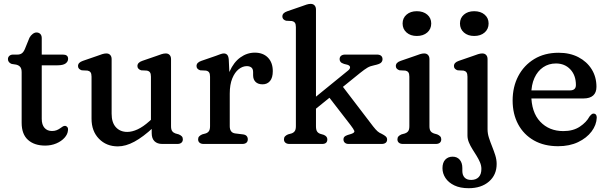

<svg xmlns="http://www.w3.org/2000/svg" viewBox="-20 -758 3202 1011"><path d="M65 -417.7 41.2 -421.4Q32.3 -424.8 27 -431.2Q21.8 -437.7 21.8 -446.9Q21.8 -457 29.2 -463.8Q36.7 -470.6 48.9 -470.6H71.8Q85.4 -470.6 94.6 -477Q103.8 -483.3 110.7 -499.2L135.2 -559.4Q141.7 -571.5 152.1 -579.3Q162.4 -587 172 -587Q184.3 -587 192.1 -579.3Q199.8 -571.5 199.8 -557.4V-132.2Q199.8 -101.6 214.2 -84.9Q228.6 -68.2 253.8 -68.2Q267.6 -68.2 277.9 -72.3Q288.2 -76.4 296 -82Q303.7 -87.6 310.1 -91.6Q316.5 -95.6 322.2 -95.2Q329.6 -95 334.6 -88.7Q339.6 -82.3 337.8 -71.2Q336.3 -50.9 319.8 -32.6Q303.3 -14.2 276.5 -2.8Q249.7 8.6 217.8 8.6Q160.8 8.6 127.4 -21.4Q94 -51.3 94 -111.8V-377.9Q94 -395.9 86.8 -405Q79.7 -414.2 65 -417.7ZM150.2 -414.1V-470.6H310.8Q324.4 -470.6 331.5 -465.2Q338.6 -459.7 338.6 -448.3Q338.6 -433.6 325.3 -423.8Q312 -414.1 282.2 -414.1Z M778.8 -57V-93.8L774.8 -99.1V-354.2Q774.8 -370.4 769.4 -377.3Q764.1 -384.2 754.2 -386.2L723.2 -387.8Q714.3 -390.6 709 -396.1Q703.6 -401.6 703.6 -410.2Q703.6 -419.6 710 -426.4Q716.3 -433.2 729.2 -437.6L804.6 -463.6Q819.3 -469.1 831 -472.9Q842.7 -476.6 852.8 -476.6Q865.8 -476.6 873.2 -468.5Q880.6 -460.4 880.6 -446.6V-93.4Q880.6 -75.7 886.8 -67.4Q892.9 -59.1 903.6 -55.4L921.4 -50.4Q931.9 -46 937.4 -40Q942.8 -34 942.8 -24.4Q942.8 -13.1 935.3 -6.6Q927.7 0 913.8 0H834.4Q808.3 0 793.6 -14.3Q778.8 -28.5 778.8 -57ZM462 -132.8V-354.2Q462 -370.4 456.6 -377.3Q451.3 -384.2 441.4 -386.2L410.4 -387.8Q401.5 -390.6 396.1 -396.1Q390.8 -401.6 390.8 -410.2Q390.8 -419.6 397.1 -426.4Q403.5 -433.2 416.4 -437.6L491.8 -463.6Q506.5 -469.1 518.2 -472.9Q529.9 -476.6 540 -476.6Q553 -476.6 560.4 -468.5Q567.8 -460.4 567.8 -446.6V-159.2Q567.8 -112.4 590.4 -87.9Q613 -63.4 650.2 -63.4Q675.7 -63.4 704.9 -77Q734 -90.5 766.6 -119.8L789.6 -140.6L815 -112.2L787.8 -87.2Q733.5 -36.8 687.7 -12Q642 12.8 600.6 12.8Q540 12.8 501 -27.4Q462 -67.5 462 -132.8Z M1167.7 -264Q1167.7 -333.3 1189.1 -381.8Q1210.5 -430.3 1245.7 -455.6Q1280.8 -480.8 1321.8 -480.8Q1365.4 -480.8 1390.9 -454.6Q1416.4 -428.4 1416.4 -383.2Q1416.4 -348.8 1401.8 -331.4Q1387.1 -314 1362.8 -314Q1338.8 -314 1325.8 -326.7Q1312.8 -339.5 1312.8 -361.6V-378Q1312.8 -395.3 1303.7 -402.5Q1294.5 -409.8 1279.7 -409.8Q1257.4 -409.8 1236.8 -393.5Q1216.2 -377.2 1203 -344.9Q1189.8 -312.7 1189.8 -265.2ZM1184.6 -444.2 1189.8 -332.4V-93.4Q1189.8 -76.5 1197 -66.9Q1204.1 -57.3 1218.4 -55.4L1259.4 -50.4Q1272.4 -48.8 1278.6 -41.9Q1284.8 -35 1284.8 -24.4Q1284.8 -12.8 1277.3 -6.4Q1269.7 0 1255.8 0H1052.2Q1038.8 0 1031 -6.4Q1023.2 -12.8 1023.2 -24.4Q1023.2 -34 1028.8 -39.9Q1034.4 -45.8 1044.6 -50.4L1063 -55.4Q1073.9 -58.9 1079.9 -67.3Q1086 -75.7 1086 -93.4V-354.2Q1086 -370.4 1080.6 -377.3Q1075.3 -384.2 1065.4 -386.2L1034.4 -387.8Q1025.5 -390.4 1020.1 -396Q1014.8 -401.6 1014.8 -410.2Q1014.8 -419.6 1021.1 -426.4Q1027.5 -433.2 1040.4 -437.6L1115.8 -463.6Q1129.1 -468.5 1140.1 -472.6Q1151.1 -476.6 1158.4 -476.6Q1169.8 -476.6 1176.5 -469.2Q1183.2 -461.8 1184.6 -444.2Z M1504.2 0Q1490.8 0 1483 -6.4Q1475.2 -12.8 1475.2 -24.4Q1475.2 -34 1480.8 -40Q1486.4 -46 1496.6 -50.4L1515 -55.4Q1525.9 -59.1 1531.9 -67.4Q1538 -75.7 1538 -93.4V-615.2Q1538 -631.4 1532.6 -638.3Q1527.3 -645.2 1517.4 -647.2L1486.4 -648.8Q1477.5 -651.4 1472.1 -657Q1466.8 -662.6 1466.8 -671.2Q1466.8 -680.6 1473.1 -687.4Q1479.5 -694.2 1492.4 -698.6L1567.8 -724.6Q1582.5 -730.1 1594.2 -733.9Q1605.9 -737.6 1616 -737.6Q1629 -737.6 1636.4 -729.5Q1643.8 -721.4 1643.8 -707.6V-93.4Q1643.8 -74.5 1649.6 -65.8Q1655.3 -57.1 1666.4 -53.4L1684.6 -48Q1703.6 -40 1703.6 -24.4Q1703.6 0 1676.6 0ZM1607 -219.1 1812.2 -386.1Q1823.4 -394.9 1823.3 -403.6Q1823.2 -412.4 1810.1 -416.8L1791.5 -421.5Q1777.9 -426 1773.1 -432.2Q1768.3 -438.5 1768.3 -446.2Q1768.3 -458 1776.1 -464.3Q1783.9 -470.6 1797.3 -470.6H1965.2Q1979.1 -470.6 1986.7 -464.3Q1994.2 -458 1994.2 -446.2Q1994.2 -435.9 1986.4 -428Q1978.6 -420.2 1951.2 -414.5Q1929.7 -410.4 1914.9 -401.7Q1900 -393 1875.2 -373.1L1619.8 -166.3ZM1764.8 -328.1 1944.7 -92.5Q1958.6 -74.8 1968 -66.6Q1977.3 -58.4 1990.7 -52.9Q2003.4 -46.4 2010.9 -39.9Q2018.4 -33.3 2018.4 -23.4Q2018.4 -12.2 2010.9 -6.1Q2003.3 0 1989.4 0H1815.5Q1803.3 0 1795.9 -6.4Q1788.5 -12.8 1788.5 -24.4Q1788.5 -32.6 1793.3 -37.7Q1798 -42.8 1810.8 -47.2L1829.3 -52.8Q1849.2 -59.5 1845.7 -68.8Q1842.2 -78.1 1826.1 -99.2L1693 -271.4Z M2241.3 -446.6V-93.4Q2241.3 -75.7 2247.5 -67.4Q2253.6 -59.1 2264.3 -55.4L2282.1 -50.4Q2292.3 -46 2297.9 -40Q2303.5 -34 2303.5 -24.4Q2303.5 -12.8 2296 -6.4Q2288.4 0 2274.5 0H2101.7Q2088.3 0 2080.5 -6.4Q2072.7 -12.8 2072.7 -24.4Q2072.7 -34 2078.3 -40Q2083.9 -46 2094.1 -50.4L2112.5 -55.4Q2123.4 -59.1 2129.4 -67.4Q2135.5 -75.7 2135.5 -93.4V-354.2Q2135.5 -370.4 2130.1 -377.3Q2124.8 -384.2 2114.9 -386.2L2083.9 -387.8Q2075 -390.6 2069.6 -396.1Q2064.3 -401.6 2064.3 -410.2Q2064.3 -419.6 2070.6 -426.4Q2077 -433.2 2089.9 -437.6L2165.3 -463.6Q2180 -469.1 2191.7 -472.9Q2203.4 -476.6 2213.5 -476.6Q2226.5 -476.6 2233.9 -468.5Q2241.3 -460.4 2241.3 -446.6ZM2174.7 -568.6Q2141.5 -568.6 2120.7 -586.9Q2099.9 -605.3 2099.9 -634.4Q2099.9 -663 2120.7 -681Q2141.5 -699 2174.7 -699Q2208.8 -699 2229.8 -681Q2250.7 -663 2250.7 -634.4Q2250.7 -605.3 2229.8 -586.9Q2208.8 -568.6 2174.7 -568.6Z M2547.3 -77Q2547.3 -55 2554.6 -32.4Q2561.9 -9.8 2571.3 13.4Q2580.6 36.6 2587.9 59.5Q2595.2 82.5 2595.2 105.4Q2595.2 162.9 2554.8 197.9Q2514.4 233 2447.7 233Q2403.1 233 2372.3 218.2Q2341.6 203.4 2325.7 179.3Q2309.9 155.3 2309.9 127.8Q2309.9 98.3 2324.6 82.6Q2339.4 67 2363.3 67Q2387 67 2400.8 83.2Q2414.5 99.5 2414.5 126.6V142.2Q2414.5 164.3 2426.5 177Q2438.4 189.7 2461.8 189.4Q2486.9 189.1 2500.9 174.3Q2514.8 159.6 2514.8 131.3Q2514.8 114 2507.4 96.6Q2500 79.3 2489.2 61.9Q2478.3 44.6 2467.3 27Q2456.3 9.5 2448.9 -8.5Q2441.5 -26.4 2441.5 -45V-354.2Q2441.5 -370.4 2436.1 -377.3Q2430.8 -384.2 2420.9 -386.2L2389.9 -387.8Q2381 -390.4 2375.6 -396Q2370.3 -401.6 2370.3 -410.2Q2370.3 -419.6 2376.6 -426.4Q2383 -433.2 2395.9 -437.6L2471.3 -463.6Q2486 -469.1 2497.7 -472.9Q2509.4 -476.6 2519.5 -476.6Q2532.5 -476.6 2539.9 -468.5Q2547.3 -460.4 2547.3 -446.6ZM2476.8 -568.6Q2443.6 -568.6 2422.8 -586.9Q2402 -605.3 2402 -634.4Q2402 -663 2422.8 -681Q2443.6 -699 2476.8 -699Q2510.9 -699 2531.9 -681Q2552.8 -663 2552.8 -634.4Q2552.8 -605.3 2531.9 -586.9Q2510.9 -568.6 2476.8 -568.6Z M3120.7 -300.8Q3120.7 -270.6 3103.3 -255.1Q3085.9 -239.6 3053.1 -239.6H2740.7V-282H2980.9Q3012.5 -282 3012.5 -310.4Q3012.5 -361.4 2983.2 -392.6Q2953.9 -423.8 2907.3 -423.8Q2869.5 -423.8 2840.1 -403.9Q2810.7 -384 2794.1 -347.4Q2777.5 -310.8 2777.5 -260.4Q2777.5 -167 2824.5 -117.4Q2871.4 -67.7 2946.3 -67.7Q2997.8 -67.7 3032.9 -90.9Q3067.9 -114.1 3084.1 -144.5Q3090.8 -152.7 3095.7 -156.5Q3100.5 -160.3 3106.5 -159.9Q3113.7 -159.7 3118 -154.4Q3122.3 -149 3122.3 -138.7Q3120.8 -99.9 3095 -65.6Q3069.2 -31.2 3024.1 -9.7Q2978.9 11.9 2918.8 11.9Q2845.2 11.9 2791.4 -18.6Q2737.6 -49.2 2708.4 -103.6Q2679.3 -158 2679.3 -228.8Q2679.3 -300.5 2709 -357.3Q2738.8 -414.1 2793.2 -447.2Q2847.7 -480.2 2921.7 -480.2Q2980.7 -480.2 3025.5 -457Q3070.3 -433.7 3095.5 -393.3Q3120.7 -352.8 3120.7 -300.8Z"/></svg>

Font: Fraunces SuperSoft 9pt
Style: Regular
Weight: 900
Version: Version 1.000;[b76b70a41]